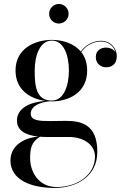

<svg xmlns="http://www.w3.org/2000/svg" viewBox="-20 -666 623 946"><path d="M222 -598C222 -571.5 243.5 -550 270 -550C296.5 -550 318 -571.5 318 -598C318 -624.5 296.5 -646.5 270 -646.5C243.5 -646.5 222 -624.5 222 -598ZM63.5 -71.5C63.5 -24 104 0 169 7C122 9.5 31.5 38 31.5 125C31.5 219.5 132.5 260 248 260C360 260 459.5 201 459.5 82C459.5 -53.5 379.5 -70.5 304.5 -70.5C276 -70.5 263.5 -69.5 228.5 -69.5C174 -69.5 131.5 -71.5 131.5 -106C131.5 -146.5 185.5 -164.5 227.5 -167C230 -166.5 233 -166.5 235.5 -166.5C316.5 -166.5 409.5 -208 409.5 -318.5C409.5 -356.5 398.5 -386.5 380.5 -409.5C408 -448.5 447.5 -461.5 477 -461.5C517 -461.5 541.5 -436.5 549 -408.5C540 -423.5 520.5 -431.5 502.5 -431.5C478.5 -431.5 452 -418.5 452 -385C452 -352 477.5 -334.5 502.5 -334.5C527.5 -334.5 555.5 -347 555.5 -389.5C555.5 -427.5 526 -465 477 -465C448.5 -465 407 -452 378 -412C344 -453 287 -469.5 235.5 -469.5C154.5 -469.5 56.5 -429 56.5 -318.5C56.5 -222 130.5 -178.5 203 -169C124.5 -162.5 63.5 -132 63.5 -71.5ZM151 -318.5C151 -392.5 176.5 -466 235.5 -466C294.5 -466 319.5 -392.5 319.5 -318.5C319.5 -244.5 294.5 -170.5 235.5 -170.5C156.5 -170.5 151 -244.5 151 -318.5ZM128.5 114.5C128.5 68 133 35 177 7.5C188 8.5 199.5 9 212 9H321C386 9 448 43 448 106C448 193 364.5 255.5 259 255.5C168 255.5 128.5 178 128.5 114.5Z"/></svg>

Font: Bodoni* 48pt
Style: Regular
Weight: 400
Version: Version 2.3